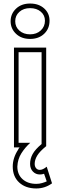

<svg xmlns="http://www.w3.org/2000/svg" viewBox="-20 -820 341 1085"><path d="M78 121Q78 166 107.5 192.5Q137 219 185 219Q202 219 217.5 214.5Q233 210 244 205Q240 193 237 184.5Q234 176 229 162Q218 166 205 166Q182 166 166 149.5Q150 133 150 106Q150 77 164.5 50.5Q179 24 215 -6V-525H85V-13H151Q122 13 101 46Q80 79 78 121ZM52 121Q52 72 83 25V24Q86 18 91 13H59V-551H241V6Q205 35 190.5 59Q176 83 176 106Q176 121 184 130.5Q192 140 205 140Q222 140 244 122L274 216Q234 245 185 245Q125 245 88.5 211.5Q52 178 52 121ZM66 -700Q66 -668 89.5 -647Q113 -626 150 -626Q187 -626 210.5 -648Q234 -670 234 -703Q234 -734 210.5 -754Q187 -774 150 -774Q113 -774 89.5 -753Q66 -732 66 -700ZM40 -700Q40 -742 70.5 -771Q101 -800 150 -800Q199 -800 229.5 -772.5Q260 -745 260 -703Q260 -658 229.5 -629Q199 -600 150 -600Q101 -600 70.5 -629Q40 -658 40 -700Z"/></svg>

Font: CMG Sans Outline
Style: Outline
Weight: 700
Designer: Julieta Ulanovsky
Foundry: Julieta Ulanovsky
Version: Version 7.200